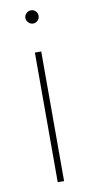

<svg xmlns="http://www.w3.org/2000/svg" viewBox="-80 -709 355 744"><g transform="rotate(-10 97.5 -337.0)"><path d="M85 0V-510H110V0ZM98 -622Q88 -622 80 -630Q72 -638 72 -648Q72 -659 80 -666.5Q88 -674 98 -674Q109 -674 116.5 -666.5Q124 -659 124 -648Q124 -638 116.5 -630Q109 -622 98 -622Z"/></g></svg>

Font: MuseoModerno Thin
Style: Regular
Weight: 100
Designer: Pablo Cosgaya, Héctor Gatti, Marcela Romero, and the Authors of The MuseoModerno Project.
Foundry: Omnibus-Type Team
Version: Version 1.003